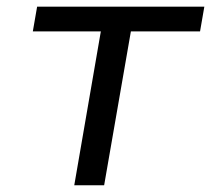

<svg xmlns="http://www.w3.org/2000/svg" viewBox="-20 -548 627 568"><path d="M571.8 -455.1H367.2L288.1 0H199.7L278.3 -455.1H77.1L89.8 -528.3H584.5Z"/></svg>

Font: Roboto Mono
Style: Italic
Weight: 400
Designer: Google
Version: Version 2.000985; 2015; ttfautohint (v1.3)